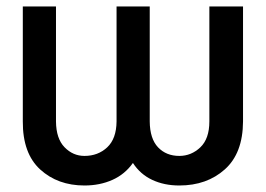

<svg xmlns="http://www.w3.org/2000/svg" viewBox="-20 -566 825 596"><path d="M50.8 -189V-545.9H153.8V-189Q154.3 -135.7 180.4 -108.9Q206.5 -82 242.2 -82Q284.2 -82 312.7 -108.6Q341.3 -135.3 341.8 -189V-545.9H444.8V-189Q445.3 -135.3 470.7 -108.6Q496.1 -82 536.6 -82Q573.7 -82 601.8 -108.6Q629.9 -135.3 629.9 -189V-545.9H734.4V-189Q733.9 -90.3 678 -40.3Q622.1 9.8 536.6 9.8Q489.7 9.8 452.6 -7.6Q415.5 -24.9 392.6 -60.1Q367.7 -24.9 328.9 -7.6Q290 9.8 242.2 9.8Q159.2 9.8 104.7 -40Q50.3 -89.8 50.8 -189Z"/></svg>

Font: Inter Tight Medium
Style: Regular
Weight: 500
Designer: Rasmus Andersson
Foundry: rsms
Version: Version 3.004; ttfautohint (v1.8.4.7-5d5b)